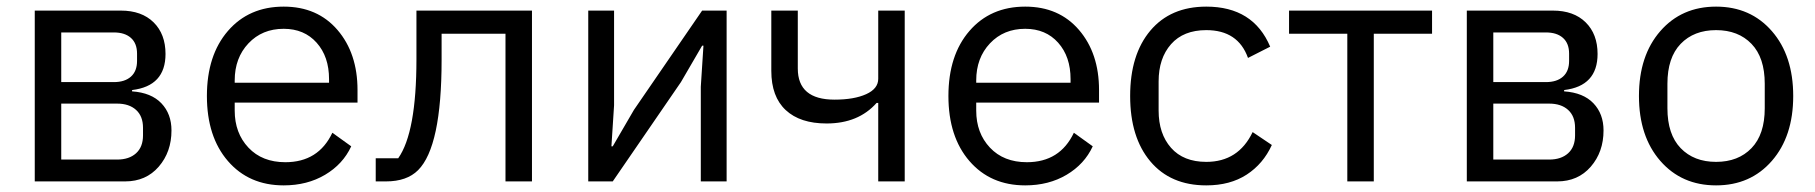

<svg xmlns="http://www.w3.org/2000/svg" viewBox="-20 -548 5484 580"><path d="M85 0V-516H345Q408 -516 444 -480.5Q480 -445 480 -385Q480 -288 379 -276V-272Q437 -268 467.5 -236Q498 -204 498 -154Q498 -89 459.5 -44.5Q421 0 358 0ZM165 -300H324Q357 -300 375.5 -316.5Q394 -333 394 -364V-386Q394 -417 375.5 -433.5Q357 -450 324 -450H165ZM165 -66H334Q370 -66 391 -85Q412 -104 412 -139V-162Q412 -197 391 -216Q370 -235 334 -235H165Z M837 12Q732 12 668.5 -61.5Q605 -135 605 -258Q605 -381 668.5 -454.5Q732 -528 837 -528Q939 -528 999.5 -457.5Q1060 -387 1060 -276V-238H689V-214Q689 -146 730.5 -102Q772 -58 842 -58Q942 -58 984 -147L1041 -106Q1016 -52 962 -20Q908 12 837 12ZM689 -298H974V-309Q974 -377 936.5 -419Q899 -461 837 -461Q772 -461 730.5 -417Q689 -373 689 -305Z M1115 0V-70H1183Q1238 -148 1238 -369V-516H1587V0H1507V-446H1314V-367Q1314 -105 1243 -34Q1209 0 1146 0Z M1757 0V-516H1835V-230L1827 -106H1831L1895 -216L2101 -516H2175V0H2097V-286L2105 -410H2101L2037 -300L1831 0Z M2633 0V-237H2628Q2573 -175 2477 -175Q2397 -175 2353.5 -215.5Q2310 -256 2310 -334V-516H2390V-341Q2390 -247 2501 -247Q2560 -247 2596.5 -263.5Q2633 -280 2633 -310V-516H2713V0Z M3077 12Q2972 12 2908.5 -61.5Q2845 -135 2845 -258Q2845 -381 2908.5 -454.5Q2972 -528 3077 -528Q3179 -528 3239.5 -457.5Q3300 -387 3300 -276V-238H2929V-214Q2929 -146 2970.5 -102Q3012 -58 3082 -58Q3182 -58 3224 -147L3281 -106Q3256 -52 3202 -20Q3148 12 3077 12ZM2929 -298H3214V-309Q3214 -377 3176.5 -419Q3139 -461 3077 -461Q3012 -461 2970.5 -417Q2929 -373 2929 -305Z M3624 12Q3516 12 3455 -60.5Q3394 -133 3394 -258Q3394 -383 3455 -455.5Q3516 -528 3624 -528Q3766 -528 3817 -407L3750 -373Q3720 -457 3624 -457Q3555 -457 3517.5 -414.5Q3480 -372 3480 -302V-214Q3480 -144 3517.5 -101.5Q3555 -59 3624 -59Q3721 -59 3764 -149L3822 -110Q3796 -53 3746 -20.5Q3696 12 3624 12Z M4050 0V-446H3874V-516H4306V-446H4130V0Z M4411 0V-516H4671Q4734 -516 4770 -480.5Q4806 -445 4806 -385Q4806 -288 4705 -276V-272Q4763 -268 4793.5 -236Q4824 -204 4824 -154Q4824 -89 4785.5 -44.5Q4747 0 4684 0ZM4491 -300H4650Q4683 -300 4701.5 -316.5Q4720 -333 4720 -364V-386Q4720 -417 4701.5 -433.5Q4683 -450 4650 -450H4491ZM4491 -66H4660Q4696 -66 4717 -85Q4738 -104 4738 -139V-162Q4738 -197 4717 -216Q4696 -235 4660 -235H4491Z M5332.5 -62Q5268 12 5164 12Q5060 12 4995.5 -62Q4931 -136 4931 -258Q4931 -380 4995.5 -454Q5060 -528 5164 -528Q5268 -528 5332.5 -454Q5397 -380 5397 -258Q5397 -136 5332.5 -62ZM5311 -221V-295Q5311 -374 5271 -415.5Q5231 -457 5164 -457Q5097 -457 5057 -415.5Q5017 -374 5017 -295V-221Q5017 -142 5057 -100.5Q5097 -59 5164 -59Q5231 -59 5271 -100.5Q5311 -142 5311 -221Z"/></svg>

Font: Anuphan
Style: Regular
Weight: 400
Designer: Mike Abbink, Paul van der Laan, Pieter van Rosmalen, Mint Tantisuwanna
Foundry: Bold Monday; Cadson Demak
Version: Version 3.002;hotconv 1.0.109;makeotfexe 2.5.65596